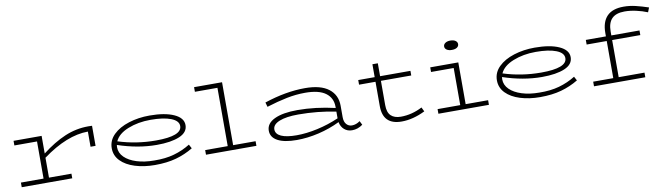

<svg xmlns="http://www.w3.org/2000/svg" viewBox="-38 -1320 6634 1920"><g transform="rotate(-10 3279.0 -360.0)"><path d="M867 -483V-279H816V-433Q602 -432 353 -249V-47H581V0H68V-47H298V-424H68V-471H353V-292Q474 -386 589 -435Q704 -484 828 -484Z M1810 -88Q1729 -39 1636 -13Q1543 13 1420 13Q1309 13 1218 -15.5Q1127 -44 1074.5 -98Q1022 -152 1022 -227Q1022 -306 1081 -364Q1140 -422 1238.5 -453Q1337 -484 1450 -484Q1605 -484 1697 -442.5Q1789 -401 1789 -328Q1789 -254 1703.5 -218Q1618 -182 1473 -182Q1283 -182 1078 -251Q1076 -237 1076 -228Q1076 -170 1120.5 -126Q1165 -82 1243 -57.5Q1321 -33 1420 -33Q1533 -31 1622 -56Q1711 -81 1788 -129ZM1089 -286Q1273 -227 1473 -227Q1735 -227 1735 -328Q1735 -381 1659.5 -410.5Q1584 -440 1453 -440Q1326 -440 1223.5 -399Q1121 -358 1089 -286Z M2451 -47V0H1939V-47H2168V-639H1939V-686H2223V-47Z M3530 -24Q3480 13 3421 13Q3375 13 3342.5 -15Q3310 -43 3301 -91Q3199 -41 3084 -14Q2969 13 2860 13Q2734 13 2666.5 -23.5Q2599 -60 2599 -127Q2599 -201 2683 -241Q2767 -281 2917 -281Q3099 -281 3298 -235V-248Q3298 -337 3230 -387.5Q3162 -438 3022 -438Q2929 -438 2834.5 -419Q2740 -400 2628 -365L2615 -411Q2834 -484 3028 -484Q3188 -484 3269 -421Q3350 -358 3350 -249V-133Q3350 -85 3372.5 -60Q3395 -35 3428 -35Q3471 -35 3510 -64ZM2867 -34Q2966 -34 3079.5 -59Q3193 -84 3298 -130V-198Q3115 -236 2917 -236Q2794 -236 2725 -208Q2656 -180 2656 -130Q2656 -83 2710 -58.5Q2764 -34 2867 -34Z M4164 -48Q4040 13 3925 13Q3735 13 3735 -177V-424H3568V-471H3735V-602H3790V-471H4098V-424H3790V-177Q3790 -103 3825 -69.5Q3860 -36 3925 -36Q4037 -36 4143 -91Z M4472 -652Q4472 -673 4491.5 -686.5Q4511 -700 4543 -700Q4576 -700 4595 -686.5Q4614 -673 4614 -652Q4614 -631 4595.5 -618Q4577 -605 4543 -605Q4511 -605 4491.5 -618Q4472 -631 4472 -652ZM4812 -47V0H4299V-47H4529V-424H4299V-471H4584V-47Z M5721 -88Q5640 -39 5547 -13Q5454 13 5331 13Q5220 13 5129 -15.5Q5038 -44 4985.5 -98Q4933 -152 4933 -227Q4933 -306 4992 -364Q5051 -422 5149.5 -453Q5248 -484 5361 -484Q5516 -484 5608 -442.5Q5700 -401 5700 -328Q5700 -254 5614.5 -218Q5529 -182 5384 -182Q5194 -182 4989 -251Q4987 -237 4987 -228Q4987 -170 5031.5 -126Q5076 -82 5154 -57.5Q5232 -33 5331 -33Q5444 -31 5533 -56Q5622 -81 5699 -129ZM5000 -286Q5184 -227 5384 -227Q5646 -227 5646 -328Q5646 -381 5570.5 -410.5Q5495 -440 5364 -440Q5237 -440 5134.5 -399Q5032 -358 5000 -286Z M6138 -510V-471H6424V-424H6138V-47H6400V0H5879V-47H6083V-424H5879V-471H6083V-506Q6083 -617 6138.5 -675Q6194 -733 6308 -733Q6368 -733 6429 -718.5Q6490 -704 6558 -681L6540 -635Q6487 -657 6425.5 -670.5Q6364 -684 6310 -684Q6222 -684 6180 -641Q6138 -598 6138 -510Z"/></g></svg>

Font: BioRhyme Expanded Light
Style: Regular
Weight: 300
Width: 7
Designer: Aoife Mooney
Foundry: Aoife Mooney Type
Version: Version 1.000